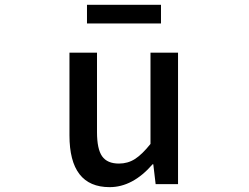

<svg xmlns="http://www.w3.org/2000/svg" viewBox="-20 -770 1040 803"><path d="M438.5 12.7Q270.5 12.7 270.5 -204.1V-549.8H385.7V-217.8Q385.7 -146.5 407.2 -116.2Q428.7 -85.9 477.5 -85.9Q514.6 -85.9 544.4 -105Q574.2 -124 609.4 -168V-549.8H724.6V0H630.9L621.1 -83H618.2Q535.2 12.7 438.5 12.7ZM343.8 -671.9V-750H653.3V-671.9Z"/></svg>

Font: GenEi Gothic M SemiBold
Style: Regular
Weight: 500
Designer: o_tamon (Modified); [Source Han Sans]
Ryoko NISHIZUKA  (kana & ideographs); Paul D. Hunt (Latin, Greek & Cyrillic); Wenl
Version: Version 1.1a;Original Version 1.004